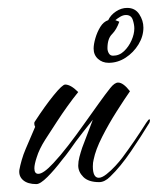

<svg xmlns="http://www.w3.org/2000/svg" viewBox="-20 -463 400 486"><path d="M72 3Q50 3 38.5 -7Q27 -17 29 -33Q31 -44 35 -58Q39 -72 45 -86L69 -142Q68 -144 67.5 -145.5Q67 -147 67 -148Q66 -152 68 -155Q94 -195 116 -222Q138 -249 145 -249Q159 -249 178 -230Q165 -214 151 -194.5Q137 -175 124 -155Q110 -134 94.5 -109.5Q79 -85 73 -65Q67 -47 67 -37Q67 -23 77 -23Q90 -23 115 -50Q132 -68 152.5 -94.5Q173 -121 192 -148Q212 -176 229.5 -200.5Q247 -225 259 -240Q270 -254 279 -254Q292 -254 309 -232Q295 -212 275 -180.5Q255 -149 238.5 -116.5Q222 -84 217 -59Q216 -55 215.5 -51Q215 -47 215 -42Q215 -13 230 -13Q238 -13 249.5 -22Q261 -31 272 -43Q283 -55 289 -63Q321 -106 350 -152Q356 -161 358 -161Q360 -161 359.5 -157.5Q359 -154 358 -152Q338 -119 311.5 -80Q285 -41 259 -16Q245 -2 231 -2Q204 -2 191 -15Q178 -28 178 -44Q178 -54 181 -65.5Q184 -77 188 -89L215 -160Q200 -141 190 -128.5Q180 -116 172 -105Q165 -95 156 -82.5Q147 -70 137 -58Q118 -33 100 -15Q82 3 72 3ZM255 -304Q239 -304 228 -314Q217 -324 217 -340Q217 -351 221.5 -366.5Q226 -382 234 -395Q242 -408 254 -412Q260 -425 273.5 -434Q287 -443 302 -443Q322 -443 332.5 -427Q343 -411 343 -393Q343 -371 330.5 -350.5Q318 -330 298 -317Q278 -304 255 -304ZM266 -322Q282 -322 294 -333.5Q306 -345 313 -361Q320 -377 320 -391Q320 -401 316 -413Q312 -425 299 -425Q292 -425 285 -421Q278 -417 272 -412L282 -408Q275 -388 263.5 -376.5Q252 -365 252 -341Q252 -334 255.5 -328Q259 -322 266 -322Z"/></svg>

Font: The Nautigal
Style: Regular
Weight: 400
Designer: Robert E. Leuschke
Foundry: Robert E. Leuschke
Version: Version 1.100; ttfautohint (v1.8.3)